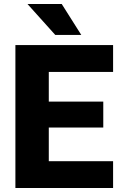

<svg xmlns="http://www.w3.org/2000/svg" viewBox="-20 -935 601 955"><path d="M542.5 0H167V-133.3H542.5ZM222.7 0H56.6V-710.9H222.7ZM493.7 -300.8H167V-429.7H493.7ZM542.5 -577.1H167V-710.9H542.5ZM384.3 -761.2H254.9L116.7 -915H287.1Z"/></svg>

Font: Heebo ExtraBold
Style: Regular
Weight: 800
Designer: Oded Ezer
Foundry: Ezer Type House
Version: Version 3.100